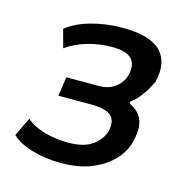

<svg xmlns="http://www.w3.org/2000/svg" viewBox="-83 -588 663 677"><g transform="rotate(15 248.5 -249.5)"><path d="M197 9Q138 9 89 -6Q40 -21 16 -45L49 -113Q75 -90 116 -78.5Q157 -67 202 -67Q258 -67 288.5 -88Q319 -109 330 -141Q340 -182 319.5 -200Q299 -218 250 -218H127L137 -288H257Q290 -288 314 -305Q338 -322 347 -352Q357 -392 337.5 -412.5Q318 -433 266 -433Q220 -433 177 -420.5Q134 -408 100 -384L82 -450Q116 -478 170.5 -493Q225 -508 284 -508Q385 -508 424 -468Q463 -428 445 -354Q439 -341 429.5 -324.5Q420 -308 407.5 -292.5Q395 -277 378 -264L376 -257Q415 -239 425.5 -206Q436 -173 421 -121Q410 -86 379.5 -56Q349 -26 303.5 -8.5Q258 9 197 9Z"/></g></svg>

Font: Nunito Sans 7pt Condensed SemiBold
Style: Italic
Weight: 600
Width: 3
Italic angle: -9°
Designer: Vernon Adams
Foundry: Vernon Adams
Version: Version 3.101;gftools[0.9.27]